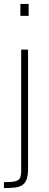

<svg xmlns="http://www.w3.org/2000/svg" viewBox="-21 -763 249 979"><path d="M83 -682V-743H125V-682ZM-1 196V166Q39 166 57.5 161Q76 156 81.5 143.5Q87 131 87 109V-510H122V100Q122 133 114 153Q106 173 91 182Q76 191 53 193.5Q30 196 -1 196Z"/></svg>

Font: Saira Thin SemiCondensed
Style: Regular
Weight: 100
Width: 4
Version: Version 1.101